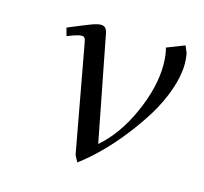

<svg xmlns="http://www.w3.org/2000/svg" viewBox="-75 -533 664 626"><g transform="rotate(15 256.5 -220.0)"><path d="M87.9 -405.8Q142.6 -428.7 162.8 -436.3Q183.1 -443.8 193.8 -443.8Q207 -443.8 211.9 -435.5Q216.8 -427.2 219.2 -410.2L286.1 -65.9Q346.2 -117.7 385.5 -206.1Q424.8 -294.4 424.8 -369.1Q424.8 -402.8 418 -426.8L478 -450.2L487.8 -426.8Q491.2 -410.2 491.2 -391.1Q491.2 -350.6 474.6 -303Q458 -255.4 431.2 -211.4Q404.3 -167.5 370.6 -124.8Q336.9 -82 302.5 -48.1Q268.1 -14.2 235.8 9.8L224.1 -12.2L158.2 -372.1Q156.2 -385.3 152.8 -389.2Q149.4 -393.1 143.1 -393.1Q130.9 -393.1 95.2 -378.9Z"/></g></svg>

Font: Dehuti Alt
Style: Italic
Weight: 400
Version: Version 1.2